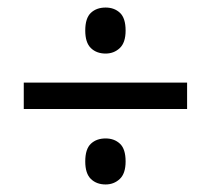

<svg xmlns="http://www.w3.org/2000/svg" viewBox="-20 -607 560 509"><path d="M260 -465Q236 -465 221 -479.5Q206 -494 206 -526Q206 -559 221 -573Q236 -587 260 -587Q283 -587 298 -573Q313 -559 313 -526Q313 -494 297.5 -479.5Q282 -465 260 -465ZM43 -318V-388H476V-318ZM260 -118Q236 -118 221 -132.5Q206 -147 206 -179Q206 -212 221 -226Q236 -240 260 -240Q283 -240 298 -226Q313 -212 313 -179Q313 -147 297.5 -132.5Q282 -118 260 -118Z"/></svg>

Font: Noto Sans Thai SemCond
Style: Regular
Weight: 400
Width: 4
Designer: Monotype Design Team
Foundry: Monotype Imaging Inc.
Version: Version 2.002; ttfautohint (v1.8.4.7-5d5b)